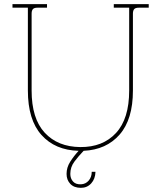

<svg xmlns="http://www.w3.org/2000/svg" viewBox="-20 -707 775 923"><path d="M369 196Q336 196 318 177Q300 158 300 129Q300 98 317.5 70.5Q335 43 358 18Q245 15 179.5 -58Q114 -131 114 -272V-670H40V-687H206V-670H160Q144 -670 138 -663Q132 -656 132 -641V-272Q132 -137 195 -69Q258 -1 366 0Q474 1 537.5 -67.5Q601 -136 601 -272V-670H527V-687H695V-670H647Q631 -670 625 -663Q619 -656 619 -641V-272Q619 -133 555 -60Q491 13 382 18Q358 43 338 69.5Q318 96 318 129Q318 151 331 165.5Q344 180 369 179Q392 178 406.5 161Q421 144 421 119H439Q438 153 418.5 174.5Q399 196 369 196Z"/></svg>

Font: Grandiflora One
Style: Regular
Weight: 400
Designer: Haesung Cho
Foundry: JAMO
Version: Version 1.000; ttfautohint (v1.8.4.7-5d5b);gftools[0.9.28]